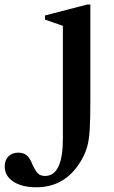

<svg xmlns="http://www.w3.org/2000/svg" viewBox="-176 -554 494 832"><path d="M-18.5 257.5Q-81 257.5 -118.2 233Q-155.5 208.5 -155.5 167.5Q-155.5 140 -139.5 123.8Q-123.5 107.5 -96.5 107.5Q-74.5 107.5 -61 118.5Q-47.5 129.5 -37.5 154Q-24 185 -12.2 196.8Q-0.5 208.5 19 208.5Q96.5 208.5 96.5 47V-442L19 -469V-487L202.5 -534.5H215.5V-117.5Q215.5 -38.5 212.8 7Q210 52.5 202 81Q194 109.5 179 136Q111 257.5 -18.5 257.5Z"/></svg>

Font: Libre Caslon Text Medium
Style: Regular
Weight: 500
Designer: Pablo Impallari, Rodrigo Fuenzalida, Katja Schimmel
Foundry: Pablo Impallari, Rodrigo Fuenzalida
Version: Version 2.000